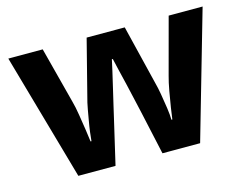

<svg xmlns="http://www.w3.org/2000/svg" viewBox="-81 -672 1017 798"><g transform="rotate(-15 428.0 -273.0)"><path d="M485 -191Q481 -208 473.5 -241.5Q466 -275 457 -313.5Q448 -352 440 -384.5Q432 -417 429 -432H425Q422 -417 414.5 -384.5Q407 -352 398 -313.5Q389 -275 381 -241Q373 -207 369 -189L325 0H165L10 -546H158L221 -304Q228 -279 233.5 -244Q239 -209 244 -176.5Q249 -144 251 -125H255Q256 -139 259 -162.5Q262 -186 266.5 -211Q271 -236 274.5 -256.5Q278 -277 280 -284L347 -546H511L575 -284Q579 -270 584.5 -239Q590 -208 594.5 -176Q599 -144 599 -125H603Q605 -142 610 -174.5Q615 -207 621.5 -243Q628 -279 635 -304L700 -546H846L689 0H527Z"/></g></svg>

Font: Noto Sans Javanese
Style: Regular
Weight: 400
Designer: Monotype Design Team
Foundry: Monotype Imaging Inc.
Version: Version 2.004